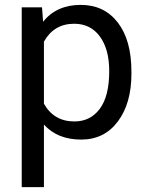

<svg xmlns="http://www.w3.org/2000/svg" viewBox="-20 -558 601 781"><path d="M514.6 -258.3Q514.6 -137.7 459.5 -64Q404.3 9.8 310.1 9.8Q213.9 9.8 158.7 -51.3V203.1H68.4V-528.3H150.9L155.3 -469.7Q210.4 -538.1 308.6 -538.1Q403.8 -538.1 459.2 -466.3Q514.6 -394.5 514.6 -266.6ZM424.3 -268.6Q424.3 -357.9 386.2 -409.7Q348.1 -461.4 281.7 -461.4Q199.7 -461.4 158.7 -388.7V-136.2Q199.2 -64 282.7 -64Q347.7 -64 386 -115.5Q424.3 -167 424.3 -268.6Z"/></svg>

Font: Vazir FD
Style: Regular-FD
Weight: 400
Designer: Saber Rastikerdar
Foundry: Saber Rastikerdar
Version: Version 30.0.0